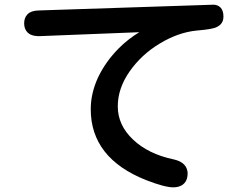

<svg xmlns="http://www.w3.org/2000/svg" viewBox="-20 -720 1040 811"><path d="M142.6 -675.8Q877 -700.2 882.3 -700.2Q887.7 -700.2 896 -697.8Q904.3 -695.3 911.1 -688.5Q923.8 -675.8 923.8 -650.4Q923.8 -619.1 896.5 -606.4Q881.8 -596.7 809.6 -590.8Q732.4 -583 654.8 -536.1Q577.1 -489.3 527.3 -418Q477.5 -346.7 477.5 -270.5Q477.5 -191.4 542 -130.4Q606.4 -69.3 712.9 -46.9Q761.7 -36.1 770.5 -2Q772.5 4.9 772.5 11.7Q772.5 47.9 748 62.5Q733.4 71.3 711.9 71.3Q675.8 71.3 597.7 41Q363.3 -51.8 363.3 -258.8Q363.3 -326.2 394.5 -393.6Q426.8 -460.9 482.4 -516.6Q521.5 -555.7 568.4 -584L148.4 -567.4H139.6Q110.4 -568.4 96.2 -583Q82 -597.7 82 -621.6Q82 -645.5 96.7 -660.2Q111.3 -674.8 142.6 -675.8Z"/></svg>

Font: FakePearl
Style: SemiBold
Weight: 400
Version: Version 1.2